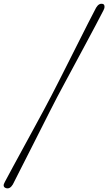

<svg xmlns="http://www.w3.org/2000/svg" viewBox="-52 -833 583 1033"><path d="M255 -309.5Q238 -276.5 214.2 -230Q190.5 -183.5 163.8 -130.2Q137 -77 109.8 -23.5Q82.5 30 58.5 77.5Q34.5 125 17 159.5Q1 186 -20 179Q-41.5 172 -25.5 145Q-7 110 18.8 62.5Q44.5 15 73.5 -38Q102.5 -91 131 -143.5Q159.5 -196 184.2 -241.8Q209 -287.5 225.5 -320Q242.5 -352.5 266 -399Q289.5 -445.5 316.5 -499Q343.5 -552.5 370.5 -606.2Q397.5 -660 422 -708.2Q446.5 -756.5 465 -791.5Q481 -818 502 -811.5Q509.5 -809 510.2 -798.8Q511 -788.5 504.5 -777Q487 -743 462 -695.8Q437 -648.5 408.2 -595Q379.5 -541.5 351 -488.5Q322.5 -435.5 297.5 -389Q272.5 -342.5 255 -309.5Z"/></svg>

Font: Fraunces 9pt Light
Style: Italic
Weight: 300
Italic angle: -16°
Version: Version 1.000;[0bf87f6ff]